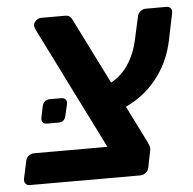

<svg xmlns="http://www.w3.org/2000/svg" viewBox="-45 -617 664 662"><g transform="rotate(-5 286.5 -285.5)"><path d="M32 0Q22 0 17 -7Q12 -14 14 -24L27 -84Q29 -94 37 -101Q45 -108 56 -108H310L98 -533Q96 -538 95 -542.5Q94 -547 95 -551Q97 -559 105 -565Q113 -571 121 -571H204Q216 -571 221.5 -565Q227 -559 229 -554L450 -111Q453 -104 455.5 -96.5Q458 -89 455 -79L444 -24Q442 -14 433.5 -7Q425 0 414 0ZM368 -232 324 -319Q372 -339 399.5 -379Q427 -419 438 -474L454 -546Q456 -557 464.5 -564Q473 -571 484 -571H554Q565 -571 570 -564Q575 -557 572 -546L553 -454Q537 -378 490 -320.5Q443 -263 368 -232ZM110 -206Q100 -206 95 -212Q90 -218 92 -228L100 -267Q105 -289 127 -289H166Q176 -289 181 -283Q186 -277 184 -267L175 -228Q171 -206 149 -206Z"/></g></svg>

Font: Rubik Medium
Style: Italic
Weight: 500
Italic angle: -12°
Designer: Hubert and Fischer
Foundry: Hubert and Fischer
Version: Version 2.300;gftools[0.9.30]